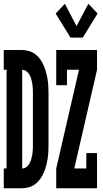

<svg xmlns="http://www.w3.org/2000/svg" viewBox="-26 -1001 546 1021"><path d="M-6 0V-105H9V-630H-6V-735H92Q110 -735 128.5 -729.5Q147 -724 162 -712.5Q177 -701 188 -685.5Q199 -670 206.5 -652.5Q214 -635 219 -616.5Q224 -598 227 -579.5Q230 -561 231 -542Q232 -523 232 -504V-231Q232 -212 231 -193Q230 -174 227 -155.5Q224 -137 219 -118.5Q214 -100 206.5 -82.5Q199 -65 188 -49.5Q177 -34 162 -22.5Q147 -11 128.5 -5.5Q110 0 92 0ZM92 -105Q104 -105 114.5 -113Q125 -121 131 -132Q137 -143 140.5 -155.5Q144 -168 146 -180.5Q148 -193 148.5 -206Q149 -219 149 -231V-504Q149 -516 148.5 -529Q148 -542 146 -554.5Q144 -567 140.5 -579.5Q137 -592 131 -603Q125 -614 114.5 -622Q104 -630 92 -630ZM414 -801H349L270 -929L319 -981L381 -862L444 -981L493 -929ZM273 0V-105L394 -630H330V-548H273V-735H490V-630L369 -105H433V-187H490V0Z"/></svg>

Font: Iosevka Slab Extrabold
Style: Regular
Weight: 800
Monospace: yes
Designer: Belleve Invis
Foundry: Belleve Invis
Version: Version 11.1.1; ttfautohint (v1.8.3)